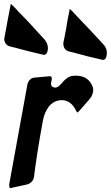

<svg xmlns="http://www.w3.org/2000/svg" viewBox="-20 -979 575 997"><path d="M228 -724 229 -728C229 -745 222 -761 212 -773L213 -772L167 -822C143 -849 118 -876 93 -901C82 -912 71 -923 61 -935L46 -950C40 -956 36 -959 36 -959C36 -959 35 -953 33 -942V-943C30 -927 27 -912 24 -896C21 -882 19 -868 16 -854C14 -840 11 -825 8 -811C7 -804 5 -796 4 -788C3 -784 2 -781 2 -777C2 -762 10 -744 31 -738L56 -732C102 -719 148 -708 195 -697L199 -696C204 -695 207 -694 208 -694C217 -694 226 -702 228 -720ZM54 -943 52 -945ZM534 -698 535 -702C535 -719 530 -734 519 -746L474 -795C464 -805 455 -816 445 -826C429 -843 414 -859 399 -874C388 -885 378 -897 367 -908L358 -918L360 -917L353 -923C346 -929 343 -933 342 -933C342 -933 341 -927 339 -916C333 -887 327 -857 323 -827C320 -813 317 -799 315 -785C313 -777 312 -769 310 -762C309 -758 309 -755 309 -750C309 -736 317 -717 338 -712L362 -706C408 -693 455 -681 501 -671L506 -670C510 -668 513 -668 515 -668C523 -668 532 -675 534 -694ZM245 -544C245 -548 246 -554 248 -562C249 -566 249 -569 249 -571C249 -577 247 -583 241 -583H236L159 -576C141 -575 126 -560 122 -539C91 -367 59 -195 28 -23C28 -20 28 -18 28 -16C28 -7 30 -2 33 -2C36 -2 39 -3 42 -4L120 -21C140 -26 155 -42 157 -64C164 -121 179 -225 203 -354C212 -400 239 -459 302 -459C332 -458 355 -442 372 -410C377 -400 380 -395 381 -395C384 -395 389 -400 396 -408L444 -463C462 -484 464 -503 464 -513C464 -519 463 -524 461 -529C445 -569 416 -586 373 -586C368 -586 363 -586 358 -585C340 -584 320 -571 298 -544C287 -531 276 -524 267 -524C258 -525 245 -528 245 -544Z"/></svg>

Font: Bangerz
Style: Regular
Weight: 400
Designer: vernon adams
Foundry: Vernon Adams
Version: Version 2.10;December 28, 2023;FontCreator 13.0.0.2683 64-bi